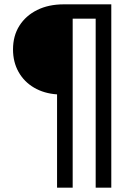

<svg xmlns="http://www.w3.org/2000/svg" viewBox="-20 -735 614 885"><path d="M315 130H243V-300Q183 -304 137 -331Q91 -358 65.5 -403.5Q40 -449 40 -507Q40 -570 69.5 -616.5Q99 -663 151.5 -689Q204 -715 274 -715H493V130H421V-649H315Z"/></svg>

Font: Wix Madefor Text
Style: Regular
Weight: 400
Designer: Dalton Maag Ltd
Foundry: Dalton Maag Ltd
Version: Version 3.100